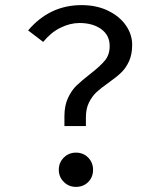

<svg xmlns="http://www.w3.org/2000/svg" viewBox="-20 -720 640 751"><path d="M497 -545Q497 -507 484.5 -480Q472 -453 453.5 -435.5Q435 -418 404 -396Q374 -375 357 -359Q340 -343 328 -319Q316 -295 316 -261V-227H232V-266Q232 -307 246 -337Q260 -367 280 -386Q300 -405 332 -430Q372 -461 390.5 -483.5Q409 -506 409 -540Q409 -582 376 -606Q343 -630 291 -630Q254 -630 216.5 -611.5Q179 -593 149 -556L90 -601Q174 -700 299 -700Q358 -700 403 -678Q448 -656 472.5 -620.5Q497 -585 497 -545ZM344 -56Q344 -27 325 -8Q306 11 277 11Q249 11 229.5 -8.5Q210 -28 210 -56Q210 -84 229.5 -103.5Q249 -123 277 -123Q306 -123 325 -103.5Q344 -84 344 -56Z"/></svg>

Font: Fira Mono
Style: Regular
Weight: 400
Designer: Carrois Corporate & Edenspiekermann AG
Foundry: Carrois Corporate GbR & Edenspiekermann AG
Version: Version 3.206